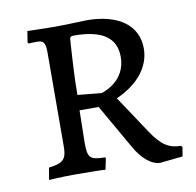

<svg xmlns="http://www.w3.org/2000/svg" viewBox="-64 -566 656 643"><g transform="rotate(-10 264.5 -244.5)"><path d="M431 12 508 4 513 -27 509 -32C467 -32 442 -50 410 -98L325 -226C400 -259 443 -313 443 -375C443 -454 378 -501 270 -501C270 -501 193 -498 163 -498C132 -498 69 -500 69 -500L63 -462L66 -458C66 -458 83 -459 94 -459C116 -459 123 -451 123 -418L122 -99C122 -54 110 -43 61 -37L54 4C54 4 98 1 139 1C176 1 246 2 246 3L254 -35L252 -38C199 -39 193 -46 193 -101L195 -208H260L344 -61C369 -15 402 12 431 12ZM278 -252 197 -260C197 -312 200 -364 205 -440C205 -454 208 -458 219 -458C315 -458 362 -426 362 -361C362 -276 283 -254 278 -252Z"/></g></svg>

Font: Alegreya SC
Style: Regular
Weight: 400
Designer: Juan Pablo del Peral
Foundry: Huerta Tipografica
Version: Version 2.007;PS 002.007;hotconv 1.0.88;makeotf.lib2.5.64775